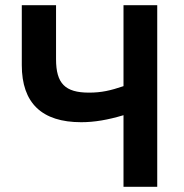

<svg xmlns="http://www.w3.org/2000/svg" viewBox="-20 -720 711 740"><path d="M456 0H586V-700H456V-388C406 -371 371 -363 323 -363C231 -363 196 -398 196 -492V-700H64V-469C64 -323 141 -249 293 -249C344 -249 396 -258 456 -276Z"/></svg>

Font: Fixel Display SemiBold
Style: Regular
Weight: 600
Designer: AlfaBravo + MacPaw
Foundry: Kyrylo Tkachov, Marchela Mozhyna, Serhii Makarenko, Maria Weinstein, Zakhar Kryvoshyya
Version: Version 1.211